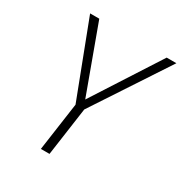

<svg xmlns="http://www.w3.org/2000/svg" viewBox="-161 -804 877 925"><g transform="rotate(30 277.5 -342.0)"><path d="M555 -684 282 -269 244 0H196L234 -268L75 -684H126L262 -313L501 -684Z"/></g></svg>

Font: Fira Sans ExtraLight
Style: Italic
Weight: 275
Italic angle: -8°
Designer: Carrois Corporate & Edenspiekermann AG
Foundry: Carrois Corporate GbR & Edenspiekermann AG
Version: Version 4.203